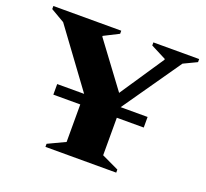

<svg xmlns="http://www.w3.org/2000/svg" viewBox="-115 -799 1008 938"><g transform="rotate(20 389.0 -330.0)"><path d="M209 0V-16L298 -58V-253H158V-308H298L82 -602L10 -644V-660H363V-644L286 -605V-601L457 -371L610 -599V-603L530 -644V-660H768V-644L699 -611L488 -308H628V-253H488V-58L577 -16V0Z"/></g></svg>

Font: Spectral ExtraBold
Style: Regular
Weight: 800
Designer: Jean-Baptiste Levee
Foundry: Production Type
Version: Version 2.001